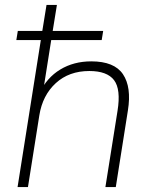

<svg xmlns="http://www.w3.org/2000/svg" viewBox="-20 -756 616 776"><path d="M51 0 145 -594H46L52 -631H151L168 -736H210L193 -631H397L391 -594H187L153 -379H139Q169 -442 223.5 -475Q278 -508 349 -508Q442 -508 477 -456Q512 -404 497 -310L448 0H406L455 -308Q469 -395 441 -432Q413 -469 341 -469Q259 -469 205.5 -420Q152 -371 139 -290L93 0Z"/></svg>

Font: Mulish ExtraLight
Style: Italic
Weight: 200
Italic angle: -9°
Designer: Vernon Adams
Foundry: Vernon Adams
Version: Version 3.603